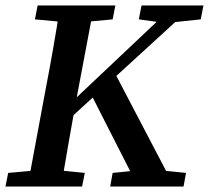

<svg xmlns="http://www.w3.org/2000/svg" viewBox="-30 -684 766 704"><path d="M-10 0 0 -50 133 -62H161L281 -50L271 0ZM71 0 137 -355Q152 -432 165.5 -509.5Q179 -587 191 -664H315L248 -309Q234 -232 220.5 -154.5Q207 -77 194 0ZM98 -613 108 -664H393L383 -613L255 -601H227ZM172 -200 170 -269H192L231 -308L608 -664H679ZM476 0 302 -342 387 -424 609 0ZM374 0 383 -50 504 -62H534L652 -50L643 0ZM479 -613 489 -664H716L706 -613L593 -601H567Z"/></svg>

Font: Source Serif 4 18pt SemiBold
Style: Italic
Weight: 600
Italic angle: -12°
Designer: Frank Grießhammer
Foundry: Adobe Systems Incorporated
Version: Version 4.004;hotconv 1.0.116;makeotfexe 2.5.65601